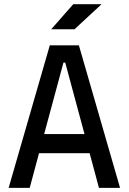

<svg xmlns="http://www.w3.org/2000/svg" viewBox="-20 -914 626 934"><path d="M22 0 222.2 -693.4H363.8L564 0H461.4L416 -168.9H169.9L124.5 0ZM194.8 -261.7H391.1L297.4 -609.4H288.6ZM229 -771.5 336.4 -893.6H474.1L342.3 -771.5Z"/></svg>

Font: CaskaydiaMono NF
Style: Regular
Weight: 400
Designer: Aaron Bell
Foundry: Saja Typeworks
Version: Version 2111.001; ttfautohint (v1.8.4);Nerd Fonts 3.1.1